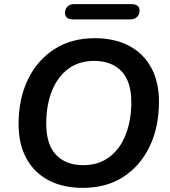

<svg xmlns="http://www.w3.org/2000/svg" viewBox="-20 -900 825 930"><path d="M381 10Q287 10 217 -26Q147 -62 108.5 -131.5Q70 -201 70 -299Q70 -420 114.5 -513.5Q159 -607 242 -661Q325 -715 439 -715Q534 -715 603.5 -679Q673 -643 711.5 -574Q750 -505 750 -407Q750 -286 705.5 -192Q661 -98 578.5 -44Q496 10 381 10ZM383 -100Q458 -100 510 -139.5Q562 -179 589 -248Q616 -317 616 -405Q616 -506 568 -555.5Q520 -605 436 -605Q362 -605 310 -566Q258 -527 231 -458.5Q204 -390 204 -301Q204 -199 252 -149.5Q300 -100 383 -100ZM335 -806Q295 -806 295 -837Q295 -857 307 -868.5Q319 -880 339 -880H616Q656 -880 656 -849Q656 -830 644 -818Q632 -806 612 -806Z"/></svg>

Font: Nunito
Style: Bold Italic
Weight: 700
Italic angle: -9°
Designer: Vernon Adams
Foundry: Vernon Adams
Version: Version 3.601; ttfautohint (v1.8.2.53-6de2)